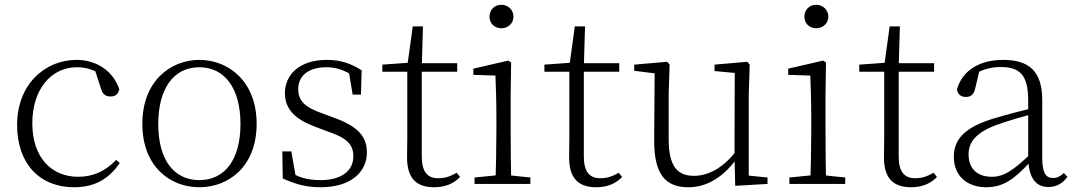

<svg xmlns="http://www.w3.org/2000/svg" viewBox="-20 -774 4525 808"><path d="M292 14C383 14 441 -25 484 -88L469 -101C422 -52 369 -30 309 -30C196 -30 116 -112 116 -255C116 -400 197 -491 303 -491C342 -491 377 -481 419 -452L376 -490L404 -404C411 -379 422 -368 446 -368C465 -368 477 -377 482 -398C457 -475 386 -522 302 -522C172 -522 52 -422 52 -248C52 -85 147 14 292 14Z M819 14C941 14 1060 -72 1060 -253C1060 -433 940 -522 819 -522C698 -522 579 -433 579 -253C579 -72 697 14 819 14ZM819 -16C712 -16 646 -101 646 -252C646 -403 712 -491 819 -491C925 -491 992 -403 992 -252C992 -101 925 -16 819 -16Z M1329 14C1460 14 1524 -53 1524 -132C1524 -199 1487 -242 1387 -278L1339 -296C1267 -321 1235 -347 1235 -399C1235 -452 1274 -491 1354 -491C1394 -491 1432 -479 1473 -450V-483L1446 -485L1464 -376H1499L1502 -478C1454 -508 1413 -522 1355 -522C1242 -522 1179 -461 1179 -382C1179 -310 1229 -269 1308 -240L1358 -221C1440 -194 1467 -166 1467 -116C1467 -58 1421 -16 1329 -16C1269 -16 1231 -30 1195 -54V-18L1227 -17L1206 -137H1168L1170 -23C1223 1 1268 14 1329 14Z M1724 -472H1904V-508H1724ZM1807 14C1853 14 1889 -1 1916 -29L1902 -47C1875 -32 1855 -24 1824 -24C1779 -24 1755 -51 1755 -115V-493L1760 -663H1717L1694 -496L1714 -511L1589 -502V-472H1694V-196C1694 -161 1693 -142 1693 -112C1693 -28 1728 14 1807 14Z M1977 0H2212V-27L2107 -38H2088L1977 -27ZM2065 0H2132C2130 -48 2129 -159 2129 -226V-377L2131 -511L2119 -519L1972 -485V-459L2065 -456C2067 -405 2069 -349 2069 -281V-226C2069 -159 2067 -48 2065 0ZM2090 -655C2117 -655 2141 -675 2141 -704C2141 -733 2117 -754 2090 -754C2062 -754 2040 -733 2040 -704C2040 -675 2062 -655 2090 -655Z M2406 -472H2586V-508H2406ZM2489 14C2535 14 2571 -1 2598 -29L2584 -47C2557 -32 2537 -24 2506 -24C2461 -24 2437 -51 2437 -115V-493L2442 -663H2399L2376 -496L2396 -511L2271 -502V-472H2376V-196C2376 -161 2375 -142 2375 -112C2375 -28 2410 14 2489 14Z M2877 14C2959 14 3026 -33 3078 -103H3096L3077 -137C3026 -71 2964 -34 2900 -34C2831 -34 2794 -74 2794 -188V-377L2798 -502L2788 -514L2649 -502V-476L2754 -463L2735 -478L2733 -185C2732 -37 2783 14 2877 14ZM3074 8 3210 0V-27L3131 -35V-377L3135 -502L3125 -514L2987 -502V-475L3072 -467L3071 -117V-116Z M3302 0H3537V-27L3432 -38H3413L3302 -27ZM3390 0H3457C3455 -48 3454 -159 3454 -226V-377L3456 -511L3444 -519L3297 -485V-459L3390 -456C3392 -405 3394 -349 3394 -281V-226C3394 -159 3392 -48 3390 0ZM3415 -655C3442 -655 3466 -675 3466 -704C3466 -733 3442 -754 3415 -754C3387 -754 3365 -733 3365 -704C3365 -675 3387 -655 3415 -655Z M3731 -472H3911V-508H3731ZM3814 14C3860 14 3896 -1 3923 -29L3909 -47C3882 -32 3862 -24 3831 -24C3786 -24 3762 -51 3762 -115V-493L3767 -663H3724L3701 -496L3721 -511L3596 -502V-472H3701V-196C3701 -161 3700 -142 3700 -112C3700 -28 3735 14 3814 14Z M4130 14C4202 14 4248 -20 4312 -89H4331L4325 -134C4244 -55 4203 -30 4154 -30C4095 -30 4056 -62 4056 -125C4056 -175 4087 -217 4176 -249C4225 -267 4283 -283 4336 -297V-321C4282 -309 4221 -293 4164 -276C4040 -239 3994 -188 3994 -114C3994 -31 4053 14 4130 14ZM4392 13C4424 13 4452 -1 4472 -30L4457 -46C4441 -31 4429 -25 4412 -25C4382 -25 4366 -44 4366 -113V-354C4366 -473 4311 -522 4202 -522C4100 -522 4029 -476 4007 -397C4011 -377 4024 -366 4044 -366C4065 -366 4078 -375 4084 -402L4103 -482L4067 -454C4110 -481 4149 -492 4189 -492C4269 -492 4307 -463 4307 -350V-102C4310 -30 4336 13 4392 13Z"/></svg>

Font: Source Han Serif TW VF
Style: Regular
Weight: 250
Designer: Ryoko NISHIZUKA 西塚涼子 (kana & ideographs); Frank Grießhammer (Latin, Greek & Cyrillic); Wenlong ZHANG 张文龙 (bopomofo); San
Foundry: Adobe
Version: Version 2.002;hotconv 1.1.0;makeotfexe 2.6.0